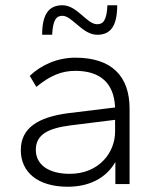

<svg xmlns="http://www.w3.org/2000/svg" viewBox="-20 -699 600 729"><path d="M237 10C317 10 382 -21 418 -84V0H472V-286C472 -411 403 -480 266 -480C197 -480 136 -452 93 -411L118 -369C170 -412 214 -430 266 -430C358 -430 413 -386 417 -291L237 -269C126 -254 59 -214 59 -129C59 -44 125 10 237 10ZM245 -39C164 -39 116 -74 116 -130C116 -189 164 -212 248 -223L417 -244V-199C417 -120 356 -39 245 -39ZM349 -567C397 -567 425 -596 425 -679H388C385 -622 372 -607 349 -607C309 -607 274 -679 217 -679C169 -679 140 -650 140 -567H178C181 -624 194 -639 217 -639C254 -639 293 -567 349 -567Z"/></svg>

Font: Gantari Light
Style: Regular
Weight: 300
Designer: Anugrah Pasau
Foundry: Lafontype
Version: Version 1.000